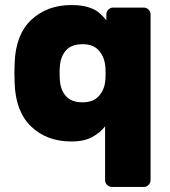

<svg xmlns="http://www.w3.org/2000/svg" viewBox="-20 -550 674 760"><path d="M37 -261 38 -301Q42 -414 104.5 -472Q167 -530 262 -530Q303 -530 329.5 -521.5Q356 -513 370.5 -501Q385 -489 401 -470V-493Q401 -504 409 -512Q417 -520 428 -520H549Q560 -520 568 -512Q576 -504 576 -493V163Q576 174 568 182Q560 190 549 190H423Q412 190 404 182Q396 174 396 163V-50Q378 -26 346 -8Q314 10 262 10Q166 10 104 -48.5Q42 -107 38 -220ZM396 -225Q398 -235 398 -260Q398 -285 396 -295Q391 -329 369.5 -352Q348 -375 307 -375Q263 -375 241.5 -351Q220 -327 217 -288Q216 -278 216 -260Q216 -242 217 -232Q220 -193 241.5 -169Q263 -145 307 -145Q348 -145 370 -168.5Q392 -192 396 -225Z"/></svg>

Font: Rubik
Style: Regular
Weight: 700
Designer: Hubert & Fischer
Foundry: Hubert & Fischer
Version: Version 1.100